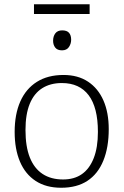

<svg xmlns="http://www.w3.org/2000/svg" viewBox="-20 -870 582 904"><path d="M268 14Q197 14 148 -18Q99 -50 74 -109Q49 -168 49 -249Q49 -332 75.5 -392Q102 -452 153.5 -484.5Q205 -517 279 -517Q347 -517 394.5 -485.5Q442 -454 467 -397Q492 -340 492 -262Q492 -176 466.5 -113.5Q441 -51 391.5 -18.5Q342 14 268 14ZM277 -25Q330 -25 366 -50.5Q402 -76 421.5 -126Q441 -176 441 -249Q441 -307 430 -350Q419 -393 397.5 -421.5Q376 -450 344.5 -464.5Q313 -479 271 -479Q217 -479 178.5 -454.5Q140 -430 120 -381Q100 -332 100 -258Q100 -180 120.5 -128.5Q141 -77 180.5 -51Q220 -25 277 -25ZM272 -633Q250 -633 240 -646Q230 -659 230 -678Q230 -699 240.5 -713Q251 -727 273 -727Q295 -727 305 -715.5Q315 -704 315 -683Q315 -664 304.5 -648.5Q294 -633 272 -633ZM140 -804V-850H402V-804Z"/></svg>

Font: Literata 18pt ExtraLight
Style: Regular
Weight: 250
Designer: Latin by Veronika Burian and Jose Scaglione. Greek by Irene Vlachou. Cyrillic by Vera Evstafieva.
Foundry: TypeTogether
Version: Version 3.103;gftools[0.9.29]